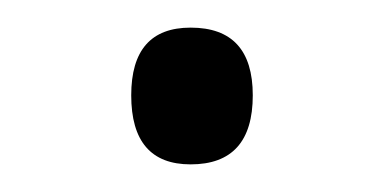

<svg xmlns="http://www.w3.org/2000/svg" viewBox="-20 -108 278 139"><path d="M75 -39Q75 -88 118 -88Q163 -88 163 -39Q163 11 118 11Q75 11 75 -39Z"/></svg>

Font: Noto Sans Gurmukhi UI Light
Style: Regular
Weight: 300
Designer: Jelle Bosma - Monotype Design Team
Foundry: Monotype Imaging Inc.
Version: Version 2.004; ttfautohint (v1.8.4.7-5d5b)